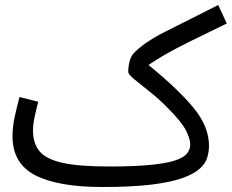

<svg xmlns="http://www.w3.org/2000/svg" viewBox="-20 -727 927 768"><path d="M390 21Q212 21 121 -26Q30 -73 30 -182Q30 -219 39 -260.5Q48 -302 58 -339L133 -320Q127 -298 119.5 -264.5Q112 -231 112 -205Q112 -153 138.5 -121.5Q165 -90 231 -75.5Q297 -61 416 -61Q514 -61 577.5 -67Q641 -73 676.5 -84Q712 -95 726.5 -111.5Q741 -128 741 -149Q741 -172 723.5 -206Q706 -240 652 -294Q615 -332 578 -361Q541 -390 517 -410Q493 -430 493 -439Q493 -462 498.5 -482Q504 -502 514 -513Q554 -556 639.5 -599.5Q725 -643 853 -707L887 -633Q796 -589 738.5 -560.5Q681 -532 643.5 -510.5Q606 -489 574 -467Q691 -372 753.5 -296.5Q816 -221 816 -144Q816 -121 809 -97Q802 -73 778.5 -52Q755 -31 709 -14.5Q663 2 585 11.5Q507 21 390 21Z"/></svg>

Font: TSCustom
Style: Regular
Weight: 400
Designer: Monotype Design Team
Foundry: Monotype Imaging Inc.
Version: Version 2.004; ttfautohint (v1.8.3) -l 8 -r 50 -G 200 -x 14 